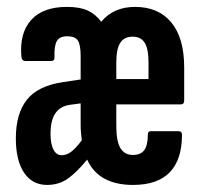

<svg xmlns="http://www.w3.org/2000/svg" viewBox="-20 -517 570 543"><path d="M113.1 6Q71.3 6 48.1 -28.6Q24.8 -63.2 24.8 -125.7Q24.8 -195.7 56.2 -235.1Q87.5 -274.6 159.1 -284.9L208.1 -292.3V-358Q208.1 -390 200.4 -402.2Q192.6 -414.4 170.2 -414.4Q148.1 -414.4 140.5 -400.5Q133 -386.5 134.1 -355.4Q134.9 -344.5 124.2 -344.5H52.2Q41.4 -344.5 40.4 -357.7Q35 -424.1 68.4 -460.8Q101.7 -497.5 169.3 -497.5Q205.6 -497.5 227.9 -487.3Q250.3 -477.2 266.2 -455.4Q284.5 -477.2 308.3 -487.3Q332 -497.5 361.9 -497.5Q428.1 -497.5 464.5 -453.5Q500.9 -409.5 500.9 -326.4V-232.5Q500.9 -221.8 491.1 -221.8H308.9V-161.2Q308.9 -117.2 320.6 -98Q332.2 -78.8 356.1 -78.8Q378.1 -78.8 388.1 -92.6Q398 -106.4 398 -135.1Q398 -145.9 406 -145.9H485.3Q494.7 -145.9 494.7 -135.9Q494.7 -65.5 460.1 -29.8Q425.6 6 356.1 6Q307.7 6 275.3 -11.8Q242.8 -29.6 226.5 -65.6Q196.9 -29.7 171.8 -11.8Q146.6 6 113.1 6ZM154.5 -78Q167.4 -78 180.4 -87.1Q193.3 -96.2 211.3 -120.2Q210.3 -130.6 209.2 -140.8Q208.1 -151.1 208.1 -162.1V-224.6L179.3 -220.8Q150.9 -217.2 136.9 -197.1Q122.9 -177.1 122.9 -138.9Q122.9 -109.8 131.2 -93.9Q139.4 -78 154.5 -78ZM308.9 -293.3H400V-340.6Q400 -379.2 389.1 -396.2Q378.3 -413.3 355.1 -413.3Q331.3 -413.3 320.1 -395.9Q308.9 -378.5 308.9 -340.6Z"/></svg>

Font: Sofia Sans Extra Condensed
Style: Regular
Weight: 400
Designer: Botio Nikoltchev, Ani Petrova
Foundry: lettersoup
Version: Version 4.101